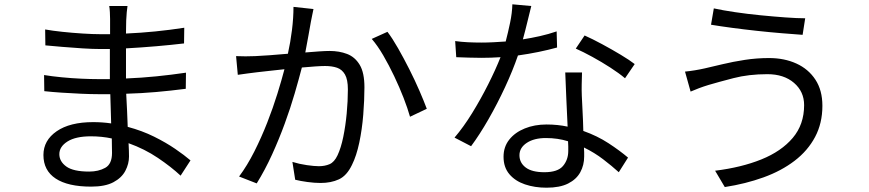

<svg xmlns="http://www.w3.org/2000/svg" viewBox="-20 -822 4040 893"><path d="M256 -105Q256 -71 288.5 -47.5Q321 -24 395 -24Q438 -24 469.5 -41.5Q501 -59 501 -111Q501 -124 500.5 -141.5Q500 -159 500 -178Q477 -183 452.5 -185.5Q428 -188 403 -188Q332 -188 294 -164Q256 -140 256 -105ZM573 -794Q571 -781 569.5 -765Q568 -749 567 -727Q567 -717 566.5 -701.5Q566 -686 566 -666Q702 -672 837 -693L836 -620Q777 -613 707.5 -607Q638 -601 566 -597Q566 -564 566 -530.5Q566 -497 566 -469Q566 -466 566 -463Q566 -460 566 -457Q639 -460 708 -467Q777 -474 845 -484L844 -409Q774 -400 706 -394Q638 -388 567 -386Q569 -347 571 -307.5Q573 -268 574 -232Q641 -214 696.5 -186.5Q752 -159 795 -129.5Q838 -100 866 -76L820 -5Q776 -46 714.5 -87.5Q653 -129 578 -156Q579 -137 579.5 -121.5Q580 -106 580 -94Q580 -60 563 -27.5Q546 5 507.5 25.5Q469 46 404 46Q296 46 239 8.5Q182 -29 182 -101Q182 -169 243.5 -211.5Q305 -254 413 -254Q457 -254 497 -248Q496 -282 495 -317Q494 -352 493 -384Q479 -384 464.5 -384Q450 -384 436 -384Q402 -384 357.5 -386Q313 -388 267.5 -391Q222 -394 186 -398L185 -473Q221 -467 267.5 -462.5Q314 -458 359 -456Q404 -454 437 -454Q451 -454 464.5 -454Q478 -454 491 -454Q491 -458 491 -461.5Q491 -465 491 -469Q491 -499 491 -531Q491 -563 491 -594Q481 -594 469.5 -594Q458 -594 447 -594Q412 -594 364 -597Q316 -600 269.5 -604Q223 -608 191 -611L190 -685Q223 -679 270 -674Q317 -669 365 -666Q413 -663 446 -663Q457 -663 468.5 -663Q480 -663 492 -663Q492 -683 492 -700.5Q492 -718 492 -734Q492 -747 491 -765.5Q490 -784 488 -794Z M1438 -780Q1435 -767 1432 -751Q1429 -735 1426 -721Q1422 -699 1415 -659Q1408 -619 1400 -578Q1435 -581 1465 -583Q1495 -585 1513 -585Q1558 -585 1594.5 -571Q1631 -557 1653 -520.5Q1675 -484 1675 -416Q1675 -357 1669.5 -288.5Q1664 -220 1651 -158.5Q1638 -97 1617 -55Q1593 -5 1556.5 12Q1520 29 1471 29Q1443 29 1410 24.5Q1377 20 1353 14L1340 -69Q1372 -59 1407 -54Q1442 -49 1463 -49Q1491 -49 1513 -58.5Q1535 -68 1550 -100Q1566 -134 1576.5 -185Q1587 -236 1592.5 -294Q1598 -352 1598 -406Q1598 -452 1584.5 -475.5Q1571 -499 1547.5 -507Q1524 -515 1492 -515Q1474 -515 1445.5 -513Q1417 -511 1384 -508Q1370 -454 1350.5 -387Q1331 -320 1304.5 -247.5Q1278 -175 1245.5 -103.5Q1213 -32 1174 31L1092 -1Q1130 -52 1163 -117.5Q1196 -183 1223 -252Q1250 -321 1270 -385.5Q1290 -450 1303 -500Q1263 -496 1229.5 -492Q1196 -488 1176 -486Q1159 -484 1132.5 -480.5Q1106 -477 1086 -474L1078 -561Q1101 -560 1122 -560Q1143 -560 1167 -561Q1192 -562 1233 -565Q1274 -568 1319 -572Q1331 -626 1338 -682.5Q1345 -739 1345 -790ZM1782 -674Q1805 -644 1831.5 -597.5Q1858 -551 1884 -499.5Q1910 -448 1931 -399.5Q1952 -351 1965 -316L1887 -279Q1876 -318 1857 -367Q1838 -416 1813.5 -467.5Q1789 -519 1762.5 -564.5Q1736 -610 1709 -641Z M2451 -794Q2444 -767 2434 -725Q2424 -683 2412 -639Q2451 -645 2491 -654Q2531 -663 2569 -676L2571 -601Q2531 -590 2485 -580.5Q2439 -571 2389 -564Q2365 -494 2329 -416.5Q2293 -339 2252 -267.5Q2211 -196 2171 -142L2094 -182Q2136 -231 2176 -296Q2216 -361 2250.5 -429.5Q2285 -498 2308 -556Q2263 -553 2219 -553Q2191 -553 2161 -554Q2131 -555 2102 -556L2097 -631Q2125 -627 2156.5 -625.5Q2188 -624 2219 -624Q2246 -624 2274.5 -625.5Q2303 -627 2332 -629Q2343 -671 2352.5 -716.5Q2362 -762 2363 -802ZM2396 -100Q2396 -65 2425 -43Q2454 -21 2512 -21Q2574 -21 2598.5 -50Q2623 -79 2623 -120Q2623 -130 2623 -141Q2623 -152 2622 -165Q2574 -180 2519 -180Q2464 -180 2430 -157.5Q2396 -135 2396 -100ZM2687 -485Q2686 -454 2685.5 -429Q2685 -404 2686 -377Q2687 -349 2689.5 -304.5Q2692 -260 2693 -213Q2758 -190 2810 -156Q2862 -122 2901 -89L2858 -21Q2826 -50 2785.5 -81Q2745 -112 2696 -136Q2697 -124 2697 -113.5Q2697 -103 2697 -94Q2697 -54 2679 -21Q2661 12 2622.5 31.5Q2584 51 2522 51Q2467 51 2421.5 35.5Q2376 20 2349 -12Q2322 -44 2322 -93Q2322 -139 2348.5 -172.5Q2375 -206 2420.5 -224.5Q2466 -243 2522 -243Q2548 -243 2572.5 -240.5Q2597 -238 2620 -233Q2617 -295 2614 -363.5Q2611 -432 2609 -485ZM2887 -458Q2860 -481 2819 -507.5Q2778 -534 2735 -557.5Q2692 -581 2658 -596L2699 -657Q2735 -641 2780.5 -616.5Q2826 -592 2867.5 -567Q2909 -542 2932 -524Z M3720 -333Q3720 -396 3673 -436.5Q3626 -477 3549 -477Q3462 -477 3391 -458.5Q3320 -440 3276 -427Q3253 -420 3231.5 -412Q3210 -404 3192 -396L3166 -489Q3187 -491 3211.5 -495Q3236 -499 3258 -504Q3293 -512 3341 -523.5Q3389 -535 3444 -543.5Q3499 -552 3557 -552Q3628 -552 3684 -526.5Q3740 -501 3772.5 -451.5Q3805 -402 3805 -330Q3805 -249 3771 -185Q3737 -121 3675.5 -74Q3614 -27 3531 3Q3448 33 3351 48L3306 -28Q3428 -43 3521 -80.5Q3614 -118 3667 -180.5Q3720 -243 3720 -333ZM3300 -783Q3341 -774 3398.5 -765.5Q3456 -757 3517 -751Q3578 -745 3633 -741Q3688 -737 3725 -737L3713 -660Q3671 -663 3616 -667.5Q3561 -672 3501 -678.5Q3441 -685 3385 -692.5Q3329 -700 3287 -707Z"/></svg>

Font: Source Han Sans SC
Style: Regular
Weight: 400
Designer: Ryoko NISHIZUKA 西塚涼子 (kana, bopomofo & ideographs); Paul D. Hunt (Latin, Greek & Cyrillic); Sandoll Communications 산돌커뮤니
Foundry: Adobe
Version: Version 2.002;hotconv 1.0.116;makeotfexe 2.5.65601; ttfautoh